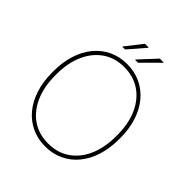

<svg xmlns="http://www.w3.org/2000/svg" viewBox="-240 -1044 1207 1207"><g transform="rotate(45 363.5 -440.0)"><path d="M361.3 10.3Q294.9 10.3 240.2 -15.4Q185.5 -41 146 -88.6Q106.4 -136.2 85 -202.6Q63.5 -269 63.5 -351.1V-359.9Q63.5 -441.9 84.7 -508.3Q106 -574.7 145.5 -622.3Q185.1 -669.9 239.5 -695.6Q293.9 -721.2 360.4 -721.2Q426.3 -721.2 481 -695.6Q535.6 -669.9 575.4 -622.3Q615.2 -574.7 636.7 -508.3Q658.2 -441.9 658.2 -359.9V-351.1Q658.2 -269 636.7 -202.4Q615.2 -135.7 575.9 -88.4Q536.6 -41 481.9 -15.4Q427.2 10.3 361.3 10.3ZM361.3 -16.1Q443.8 -16.1 504.6 -57.6Q565.4 -99.1 598.6 -174.6Q631.8 -250 631.8 -351.1V-360.8Q631.8 -461.4 598.4 -536.6Q564.9 -611.8 503.9 -653.3Q442.9 -694.8 360.4 -694.8Q278.3 -694.8 217.8 -653.3Q157.2 -611.8 123.8 -536.6Q90.3 -461.4 90.3 -360.8V-351.1Q90.3 -250 123.8 -174.6Q157.2 -99.1 218 -57.6Q278.8 -16.1 361.3 -16.1ZM377 -774.9 376 -777.8 480.5 -890.1H513.7L514.6 -887.2L401.9 -774.9ZM262.2 -776.4 261.2 -778.8 348.6 -890.1H379.9L381.3 -887.2L285.6 -776.4Z"/></g></svg>

Font: Roboto Slab LO Thin
Style: Regular
Weight: 250
Designer: Google
Version: Version 2.00;September 28, 2018;FontCreator 11.5.0.2427 64-b